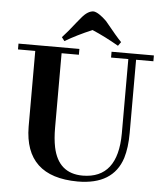

<svg xmlns="http://www.w3.org/2000/svg" viewBox="-54 -808 735 865"><g transform="rotate(5 313.5 -375.0)"><path d="M9.8 -559.6H87.9V-216.8Q89.8 8.8 329.1 9.8Q489.3 9.8 529.3 -114.3Q543.9 -162.1 543.9 -228.5V-559.6H622.1V-585.9H430.7V-559.6H508.8V-222.7Q507.8 -19.5 349.6 -18.6Q239.3 -18.6 214.8 -134.8Q207 -172.9 207 -223.6V-559.6H285.2V-585.9H9.8ZM457 -615.2 469.7 -632.8Q449.2 -653.3 393.6 -721.7Q357.4 -756.8 335 -759.8Q308.6 -759.8 281.2 -726.6Q275.4 -719.7 261.7 -703.1Q227.5 -659.2 202.1 -631.8L214.8 -615.2Q269.5 -647.5 336.9 -675.8Q394.5 -651.4 457 -615.2Z"/></g></svg>

Font: Abhaya Libre
Style: Bold
Weight: 700
Designer: Pushpananda Ekanayake, Sol Matas, Pathum Egodawatta
Foundry: Mooniak
Version: Version 1.050 ; ttfautohint (v1.6)